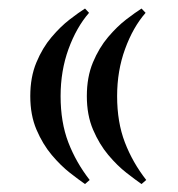

<svg xmlns="http://www.w3.org/2000/svg" viewBox="-20 -437 427 461"><path d="M195.3 -4.9 184.1 4.9Q169.9 -4.9 147.9 -22Q126 -39.1 104.2 -64.9Q82.5 -90.8 67.6 -125.7Q52.7 -160.6 52.7 -206.1Q52.7 -252 67.4 -287.1Q82 -322.3 103.8 -347.9Q125.5 -373.5 147.5 -390.4Q169.4 -407.2 184.1 -416.5L193.8 -406.2Q163.6 -371.6 144.5 -319.3Q125.5 -267.1 125.5 -206.1Q125.5 -143.6 144 -95.2Q162.6 -46.9 195.3 -4.9ZM331.1 -4.9 319.8 4.9Q305.7 -4.9 283.7 -22Q261.7 -39.1 240 -64.9Q218.3 -90.8 203.4 -125.7Q188.5 -160.6 188.5 -206.1Q188.5 -252 203.1 -287.1Q217.8 -322.3 239.5 -347.9Q261.2 -373.5 283.2 -390.4Q305.2 -407.2 319.8 -416.5L329.6 -406.2Q299.3 -371.6 280.3 -319.3Q261.2 -267.1 261.2 -206.1Q261.2 -143.6 279.8 -95.2Q298.3 -46.9 331.1 -4.9Z"/></svg>

Font: Scheherazade New Medium
Style: Regular
Weight: 500
Designer: SIL International
Foundry: SIL International
Version: Version 4.000